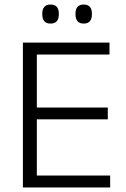

<svg xmlns="http://www.w3.org/2000/svg" viewBox="-20 -827 558 847"><path d="M81 0V-639H142.5V0ZM100 0V-52.5H466V0ZM116 -300.5V-352.5H455.5V-300.5ZM99 -586.5V-639H463V-586.5ZM203 -723Q184.5 -723 175.5 -733.5Q166.5 -744 166.5 -764V-767Q166.5 -786.5 175.5 -796.8Q184.5 -807 203 -807Q221.5 -807 230.5 -796.8Q239.5 -786.5 239.5 -767V-764Q239.5 -744 230.5 -733.5Q221.5 -723 203 -723ZM349 -723Q331 -723 322 -733.5Q313 -744 313 -764V-767Q313 -786.5 322 -796.8Q331 -807 349 -807Q367.5 -807 376.5 -796.8Q385.5 -786.5 385.5 -767V-764Q385.5 -744 376.5 -733.5Q367.5 -723 349 -723Z"/></svg>

Font: Anek Telugu Light
Style: Regular
Weight: 300
Version: Version 1.003